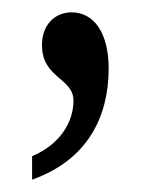

<svg xmlns="http://www.w3.org/2000/svg" viewBox="-20 -137 247 311"><path d="M32 116V154C122 122 156 52 156 -26C156 -84 132 -117 96 -117C69 -117 48 -97 48 -64C48 -10 99 -11 99 26C99 61 77 97 32 116Z"/></svg>

Font: Noto Serif Lao ExtCond
Style: Regular
Weight: 400
Width: 2
Designer: Monotype Design Team
Foundry: Monotype Imaging Inc.
Version: Version 2.004